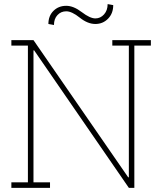

<svg xmlns="http://www.w3.org/2000/svg" viewBox="-20 -904 781 924"><path d="M34.7 0ZM524.9 -879.4Q524.9 -839.4 500 -814Q475.1 -788.6 439 -788.6Q401.9 -788.6 363.8 -819.1Q325.7 -849.6 298.8 -849.6Q273.4 -849.6 256.6 -831.5Q239.7 -813.5 239.7 -783.7L212.9 -788.6Q212.9 -827.6 237.3 -851.8Q261.7 -876 298.8 -876Q334 -876 373.5 -845.7Q413.1 -815.4 439 -815.4Q463.4 -815.4 480.7 -834.7Q498 -854 498 -884.3ZM706.1 -710.9V-684.6H626.5V0H600.1L144 -662.1L141.1 -661.1V-26.4H220.7V0H34.7V-26.4H114.3V-684.6H34.7V-710.9H114.3H141.1L597.2 -50.3L600.1 -51.3V-684.6H520.5V-710.9H626.5Z"/></svg>

Font: TypoPRO Roboto Slab
Style: Thin
Weight: 250
Designer: Google
Version: Version 1.100263; 2013; ttfautohint (v0.94.20-1c74) -l 8 -r 